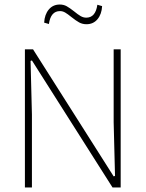

<svg xmlns="http://www.w3.org/2000/svg" viewBox="-20 -828 643 848"><path d="M295 -753Q279 -766 268 -772.5Q257 -779 245 -779Q204 -779 196 -722L175 -728Q177 -764 195.5 -786Q214 -808 244 -808Q261 -808 274.5 -800.5Q288 -793 307 -778Q324 -764 336 -757Q348 -750 361 -750Q402 -750 410 -807L431 -801Q429 -765 410.5 -743Q392 -721 362 -721Q344 -721 329.5 -729Q315 -737 295 -753ZM90 -610H126L482 -49L488 -51L482 -288V-610H513V0H477L121 -561L115 -559L121 -322V0H90Z"/></svg>

Font: Athiti ExtraLight
Style: Regular
Weight: 275
Designer: CadsonDemak Team
Foundry: CadsonDemak
Version: Version 1.033